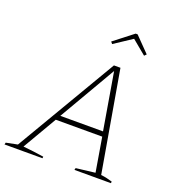

<svg xmlns="http://www.w3.org/2000/svg" viewBox="-173 -983 1028 1107"><g transform="rotate(20 341.5 -429.5)"><path d="M562 -25Q581 -23 598.5 -19Q616 -15 632 -10L631 0H407L410 -12L527 -26L492 -235H207L85 -26Q117 -23 148.5 -19Q180 -15 212 -10L211 0H-22L-19 -12L51 -26L415 -644H455ZM224 -265H486L427 -614ZM482 -859 571 -768 559 -756 472 -828 363 -756 353 -768 470 -859Z"/></g></svg>

Font: Piazzolla SC Thin
Style: Italic
Weight: 100
Italic angle: -11.3°
Designer: Juan Pablo del Peral
Foundry: Huerta Tipografica
Version: Version 1.330